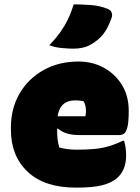

<svg xmlns="http://www.w3.org/2000/svg" viewBox="-20 -846 640 880"><path d="M340 -564Q404 -564 456 -535.5Q508 -507 539 -456.5Q570 -406 570 -339V-336Q570 -287 564 -263.5Q558 -240 548.5 -233.5Q539 -227 528 -227H344Q307 -227 283 -235.5Q259 -244 245 -257L242 -256V-244Q242 -225 244 -206.5Q246 -188 252 -170Q288 -160 330 -160Q375 -160 409.5 -163Q444 -166 476 -175Q508 -184 543 -201H549Q554 -182 556 -166Q558 -150 558 -132Q558 -63 512 -26Q486 -6 444.5 4Q403 14 328 14Q184 14 107 -58.5Q30 -131 30 -251V-261Q30 -349 69.5 -417Q109 -485 179 -524.5Q249 -564 340 -564ZM325 -386Q255 -386 244 -313H371Q374 -322 374 -336Q374 -365 363 -382Q347 -386 325 -386ZM318 -826Q353 -826 395 -823Q437 -820 472 -806Q488 -800 492 -787.5Q496 -775 491 -763Q475 -717 452.5 -688.5Q430 -660 391 -639Q379 -632 359.5 -627.5Q340 -623 316 -623Q294 -623 262 -626Q230 -629 206 -639Q237 -671 257 -699.5Q277 -728 291.5 -758Q306 -788 318 -826Z"/></svg>

Font: Recursive Sn Csl St XBk
Style: Regular
Weight: 1000
Version: Version 1.079;hotconv 1.0.112;makeotfexe 2.5.65598; ttfautoh